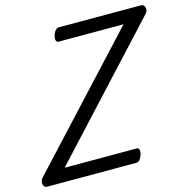

<svg xmlns="http://www.w3.org/2000/svg" viewBox="-184 -994 1092 1113"><g transform="rotate(-15 361.5 -437.5)"><path d="M-37 0Q-49 0 -55.5 -9.5Q-62 -19 -60.5 -33Q-59 -47 -49 -58L634 -795H245Q234 -795 230 -805Q226 -815 231 -835Q237 -855 247 -865Q257 -875 268 -875H760Q778 -875 783 -855Q788 -835 771 -818L89 -80H520Q531 -80 535 -70.5Q539 -61 534 -40Q528 -21 518.5 -10.5Q509 0 498 0Z"/></g></svg>

Font: Playwrite DK Uloopet
Style: Regular
Weight: 400
Designer: Veronika Burian, José Scaglione
Foundry: TypeTogether
Version: Version 1.002